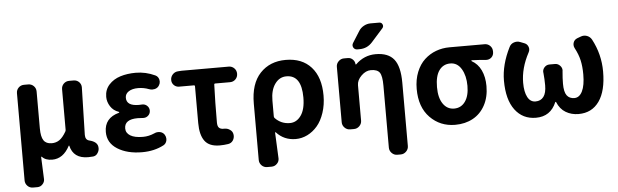

<svg xmlns="http://www.w3.org/2000/svg" viewBox="-56 -1000 4561 1416"><g transform="rotate(-5 2224.0 -291.5)"><path d="M136.7 203.1Q112.3 203.1 95.7 186Q79.1 168.9 79.1 145.5V-500Q79.1 -524.4 95.7 -541Q112.3 -557.6 136.7 -557.6H167Q191.4 -557.6 208 -541Q224.6 -524.4 224.6 -500V-227.5Q224.6 -165 243.2 -137.7Q261.7 -110.4 302.7 -110.4Q335 -110.4 359.9 -127.4Q384.8 -144.5 409.2 -186.5Q413.1 -193.4 413.1 -200.2V-500Q413.1 -524.4 429.7 -541Q446.3 -557.6 470.7 -557.6H502.9Q527.3 -557.6 543.9 -541Q559.6 -524.4 559.6 -502L550.8 -150.4Q550.8 -113.3 580.1 -106.4Q636.7 -92.8 642.6 -55.7Q643.6 -49.8 643.6 -43.9Q643.6 -26.4 633.8 -10.7Q622.1 10.7 598.6 13.7Q582 15.6 561.5 15.6Q452.1 15.6 429.7 -81.1Q428.7 -82 427.2 -82Q425.8 -82 425.8 -81.1Q377.9 10.7 295.9 10.7Q246.1 10.7 220.7 -17.6Q219.7 -18.6 217.8 -18.1Q215.8 -17.6 215.8 -15.6L222.7 149.4Q222.7 169.9 208 185.5Q192.4 203.1 168.9 203.1Z M961.9 13.7Q851.6 13.7 779.3 -31.7Q707 -77.1 707 -158.2Q707 -261.7 815.4 -291Q818.4 -292 818.4 -294.4Q818.4 -296.9 815.4 -297.9Q775.4 -311.5 753.9 -345.2Q732.4 -378.9 732.4 -416Q732.4 -468.8 765.6 -505.4Q798.8 -542 850.1 -558.1Q901.4 -574.2 964.8 -574.2Q1038.1 -574.2 1107.4 -542Q1127.9 -532.2 1133.8 -509.8Q1135.7 -502 1135.7 -495.1Q1135.7 -480.5 1127.9 -467.8Q1117.2 -448.2 1094.7 -442.4Q1085 -440.4 1077.1 -440.4Q1063.5 -440.4 1051.8 -445.3Q1013.7 -460 971.7 -460Q928.7 -460 902.3 -442.9Q876 -425.8 876 -396.5Q876 -335.9 967.8 -335.9Q977.5 -335.9 990.2 -336.9Q992.2 -336.9 994.1 -336.9Q1013.7 -336.9 1028.3 -323.2Q1043.9 -308.6 1043.9 -287.1Q1043.9 -265.6 1028.3 -251Q1013.7 -237.3 994.1 -237.3Q992.2 -237.3 990.2 -237.3Q966.8 -239.3 950.2 -239.3Q851.6 -239.3 851.6 -171.9Q851.6 -137.7 883.8 -118.2Q916 -98.6 977.5 -98.6Q1020.5 -98.6 1062.5 -117.2Q1075.2 -124 1089.8 -124Q1097.7 -124 1104.5 -123Q1127 -118.2 1138.7 -99.6Q1147.5 -85 1147.5 -69.3Q1147.5 -63.5 1146.5 -57.6Q1141.6 -34.2 1122.1 -23.4Q1051.8 13.7 961.9 13.7Z M1536.1 13.7Q1458 13.7 1424.8 -31.7Q1391.6 -77.1 1391.6 -164.1V-436.5Q1391.6 -444.3 1383.8 -444.3H1275.4Q1252 -444.3 1236.3 -460Q1220.7 -475.6 1220.7 -498Q1220.7 -521.5 1236.3 -538.6Q1252 -555.7 1274.4 -557.6L1302.7 -559.6H1651.4Q1675.8 -559.6 1692.4 -543Q1709 -526.4 1709 -502Q1709 -477.5 1692.4 -460.9Q1675.8 -444.3 1651.4 -444.3H1542Q1534.2 -444.3 1534.2 -436.5Q1529.3 -308.6 1529.3 -157.2Q1529.3 -128.9 1540.5 -117.7Q1551.8 -106.4 1573.2 -106.4Q1576.2 -106.4 1579.1 -106.4Q1580.1 -106.4 1581.1 -106.4Q1603.5 -106.4 1621.1 -93.8Q1640.6 -81.1 1643.6 -58.6Q1644.5 -52.7 1644.5 -47.9Q1644.5 -30.3 1634.8 -14.6Q1622.1 4.9 1598.6 8.8Q1567.4 13.7 1536.1 13.7Z M1870.1 203.1Q1845.7 203.1 1829.1 186Q1812.5 168.9 1812.5 145.5V-271.5Q1812.5 -418.9 1884.8 -495.6Q1957 -572.3 2074.2 -572.3Q2195.3 -572.3 2262.7 -497.1Q2330.1 -421.9 2330.1 -287.1Q2330.1 -217.8 2310.5 -159.2Q2291 -100.6 2258.8 -63Q2226.6 -25.4 2185.1 -4.9Q2143.6 15.6 2098.6 15.6Q2011.7 15.6 1955.1 -46.9Q1954.1 -47.9 1952.1 -47.4Q1950.2 -46.9 1950.2 -44.9Q1959 137.7 1959 147.5Q1959 169.9 1943.4 185.5Q1926.8 203.1 1902.3 203.1ZM2065.4 -105.5Q2115.2 -105.5 2147.9 -151.4Q2180.7 -197.3 2180.7 -285.2Q2180.7 -451.2 2069.3 -451.2Q2017.6 -451.2 1984.4 -405.3Q1951.2 -359.4 1951.2 -281.2V-165Q1951.2 -158.2 1956.1 -152.3Q2001 -105.5 2065.4 -105.5Z M2633.8 -737.3Q2647.5 -759.8 2671.4 -772.9Q2695.3 -786.1 2721.7 -786.1H2786.1Q2802.7 -786.1 2809.6 -771Q2816.4 -755.9 2805.7 -743.2L2719.7 -646.5Q2681.6 -603.5 2624 -603.5H2607.4Q2588.9 -603.5 2579.1 -620.1Q2575.2 -627.9 2575.2 -635.7Q2575.2 -643.6 2580.1 -652.3ZM2739.3 -556.6Q2832 -556.6 2874.5 -503.4Q2917 -450.2 2917 -330.1V138.7Q2917 162.1 2899.9 179.2Q2882.8 196.3 2859.4 196.3H2834Q2810.5 196.3 2793.5 179.2Q2776.4 162.1 2776.4 138.7V-320.3Q2776.4 -392.6 2758.8 -417.5Q2741.2 -442.4 2694.3 -442.4Q2656.2 -442.4 2623 -409.7Q2589.8 -377 2589.8 -339.8V-78.1Q2589.8 -54.7 2572.8 -37.6Q2555.7 -20.5 2532.2 -20.5H2503.9Q2480.5 -20.5 2463.4 -37.6Q2446.3 -54.7 2446.3 -78.1V-488.3Q2446.3 -511.7 2463.4 -528.8Q2480.5 -545.9 2503.9 -545.9H2533.2Q2553.7 -545.9 2568.8 -531.2Q2584 -516.6 2585 -496.1Q2585 -494.1 2586.9 -493.7Q2588.9 -493.2 2589.8 -494.1Q2653.3 -556.6 2739.3 -556.6Z M3279.3 13.7Q3168 13.7 3093.3 -63Q3018.6 -139.6 3018.6 -274.4Q3018.6 -343.8 3041 -399.4Q3063.5 -455.1 3101.1 -489.7Q3138.7 -524.4 3186 -542Q3233.4 -559.6 3286.1 -559.6H3545.9Q3570.3 -559.6 3586.9 -543Q3603.5 -526.4 3603.5 -502V-496.1Q3603.5 -472.7 3586.9 -457Q3571.3 -443.4 3551.8 -443.4Q3548.8 -443.4 3545.9 -443.4Q3499 -448.2 3441.4 -450.2Q3438.5 -450.2 3438.5 -447.8Q3438.5 -445.3 3440.4 -443.4Q3485.4 -418.9 3509.3 -368.7Q3533.2 -318.4 3533.2 -251Q3533.2 -169.9 3500.5 -109.4Q3467.8 -48.8 3410.6 -17.6Q3353.5 13.7 3279.3 13.7ZM3281.2 -440.4Q3229.5 -440.4 3199.2 -398.9Q3168.9 -357.4 3168.9 -274.4Q3168.9 -195.3 3199.7 -150.9Q3230.5 -106.4 3281.7 -106.4Q3333 -106.4 3363.3 -148.4Q3393.6 -190.4 3393.6 -265.1Q3393.6 -339.8 3363.8 -390.1Q3334 -440.4 3281.2 -440.4Z M3877 13.7Q3779.3 13.7 3722.2 -62.5Q3665 -138.7 3665 -279.3Q3665 -397.5 3728.5 -523.4Q3739.3 -545.9 3762.7 -553.7Q3774.4 -557.6 3785.2 -557.6Q3797.9 -557.6 3809.6 -552.7L3839.8 -541Q3860.4 -533.2 3868.2 -511.7Q3871.1 -502.9 3871.1 -495.1Q3871.1 -482.4 3864.3 -470.7Q3804.7 -359.4 3804.7 -251Q3804.7 -183.6 3825.2 -145Q3845.7 -106.4 3883.8 -106.4Q3922.9 -106.4 3943.8 -134.3Q3964.8 -162.1 3964.8 -218.8Q3964.8 -264.6 3960 -311.5Q3959 -315.4 3959 -318.4Q3959 -336.9 3971.7 -351.6Q3987.3 -369.1 4009.8 -369.1H4050.8Q4073.2 -369.1 4088.9 -351.6Q4102.5 -336.9 4102.5 -318.4Q4102.5 -314.5 4101.6 -311.5Q4096.7 -258.8 4096.7 -218.8Q4096.7 -158.2 4115.7 -132.3Q4134.8 -106.4 4171.9 -106.4Q4209 -106.4 4230.5 -149.9Q4252 -193.4 4252 -274.4Q4252 -333 4241.7 -378.9Q4231.4 -424.8 4205.1 -473.6Q4199.2 -485.4 4199.2 -497.1Q4199.2 -505.9 4202.1 -514.6Q4209 -535.2 4230.5 -543.9L4256.8 -553.7Q4268.6 -558.6 4281.2 -558.6Q4292 -558.6 4303.7 -554.7Q4327.1 -545.9 4338.9 -524.4Q4399.4 -411.1 4399.4 -283.2Q4399.4 -139.6 4345.2 -63Q4291 13.7 4192.4 13.7Q4139.6 13.7 4097.7 -11.2Q4055.7 -36.1 4034.2 -88.9Q4033.2 -90.8 4031.2 -90.8Q4029.3 -90.8 4028.3 -88.9Q3985.4 13.7 3877 13.7Z"/></g></svg>

Font: Gen Jyuu Gothic Bold
Style: Bold
Weight: 700
Designer: [Source Han Sans]
Ryoko NISHIZUKA  (kana & ideographs); Paul D. Hunt (Latin, Greek & Cyrillic); Wenlong ZHANG  (bopomofo
Version: Version 1.002.20150607